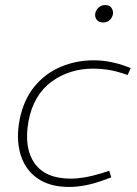

<svg xmlns="http://www.w3.org/2000/svg" viewBox="-20 -735 542 761"><path d="M254 6Q177 6 128 -28.5Q79 -63 61 -124Q43 -185 58 -262Q74 -340 116.5 -392Q159 -444 220.5 -470Q282 -496 352 -496Q384 -496 417.5 -489.5Q451 -483 480 -472L498 -465L486 -438L467 -444Q433 -455 404.5 -459Q376 -463 350 -463Q255 -463 184 -411Q113 -359 93 -255Q74 -149 117 -88Q160 -27 260 -27Q312 -27 378 -47L413 -58L421 -32L388 -20Q352 -7 318.5 -0.5Q285 6 254 6ZM389 -646Q373 -646 365 -655Q357 -664 357 -675Q357 -685 362 -694Q367 -703 376 -709Q385 -715 397 -715Q414 -715 421 -705Q428 -695 428 -684Q428 -675 423 -666Q418 -657 409.5 -651.5Q401 -646 389 -646Z"/></svg>

Font: REM Thin
Style: Italic
Weight: 250
Italic angle: -11°
Designer: Octavio Pardo
Foundry: Ashler Design
Version: Version 1.005;gftools[0.9.28]